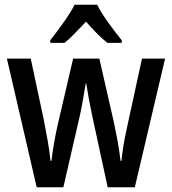

<svg xmlns="http://www.w3.org/2000/svg" viewBox="-20 -786 723 806"><path d="M366 -305Q359 -338 352.5 -373.5Q346 -409 342 -436H340Q335 -408 329 -372Q323 -336 316 -304L246 0H134L9 -540H109L164 -282Q172 -241 180 -196Q188 -151 192 -111H196Q200 -145 207.5 -188.5Q215 -232 225 -274L287 -540H397L458 -273Q465 -240 473 -197.5Q481 -155 486 -111H490Q492 -136 498 -173Q504 -210 513 -250L576 -540H673L546 0H432ZM388 -766Q405 -732 435 -690.5Q465 -649 491 -617V-606H431Q409 -623 386.5 -646Q364 -669 341 -695Q316 -669 293.5 -645.5Q271 -622 251 -606H191V-617Q217 -650 247 -692Q277 -734 293 -766Z"/></svg>

Font: Noto Sans Lao UI Cond Med
Style: Regular
Weight: 500
Width: 3
Designer: Monotype Design Team
Foundry: Monotype Imaging Inc.
Version: Version 2.000; ttfautohint (v1.8.4.7-5d5b)